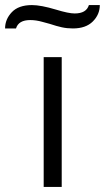

<svg xmlns="http://www.w3.org/2000/svg" viewBox="-79 -736 413 756"><path d="M164 -511V0H93V-511ZM208 -624Q185 -624 164.5 -628.5Q144 -633 117 -642Q112 -643 87.5 -650Q63 -657 40 -657Q-6 -657 -16 -624H-59Q-59 -660 -32.5 -688Q-6 -716 47 -716Q82 -716 142 -698Q191 -683 215 -683Q261 -683 271 -716H314Q314 -679 286.5 -651.5Q259 -624 208 -624Z"/></svg>

Font: Chivo Light
Style: Regular
Weight: 300
Designer: Hector Gatti
Foundry: Omnibus-Type
Version: Version 1.007